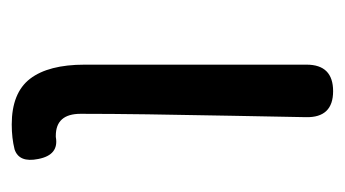

<svg xmlns="http://www.w3.org/2000/svg" viewBox="-152 -431 596 332"><g transform="rotate(90 146.0 -265.0)"><path d="M91.8 -113.3V-497.1Q91.8 -543 137.7 -543Q183.6 -543 182.6 -496.1Q181.6 -450.2 180.2 -368.7Q178.7 -287.1 177.7 -222.7Q176.8 -158.2 176.8 -106.4Q176.8 -63.5 214.8 -63.5H216.8Q248 -69.3 254.9 -33.2Q261.7 0 238.3 7.8Q218.8 12.7 195.3 12.7Q140.6 12.7 116.2 -19Q91.8 -50.8 91.8 -113.3Z"/></g></svg>

Font: GenSenMaruGothic TW TTF Regular
Style: Regular
Weight: 400
Version: Version 1.301